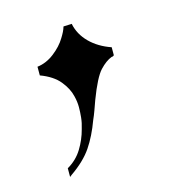

<svg xmlns="http://www.w3.org/2000/svg" viewBox="-70 -249 463 513"><g transform="rotate(-15 161.5 8.0)"><path d="M55 -78V-102Q80 -105 102 -122Q124 -139 136 -159Q141 -167 144.5 -174Q148 -181 150 -188L173 -189Q179 -159 202 -136Q225 -113 260 -101V-79Q258 -77 256.5 -76.5Q255 -76 253 -76Q237 -70 220 -52Q203 -34 181 24Q176 38 171.5 50.5Q167 63 162 74Q147 115 127 144.5Q107 174 68 201Q67 202 65.5 203Q64 204 63 205V181Q89 166 104 141.5Q119 117 126 90Q131 74 132.5 59Q134 44 134 31Q134 23 133 15.5Q132 8 130 0Q125 -22 107.5 -43.5Q90 -65 55 -78Z"/></g></svg>

Font: Fette UNZ Fraktur
Style: Regular
Weight: 900
Foundry: UNZ1 Extensions by Catfonts.de
Version: Version 0.000 2012 initial release